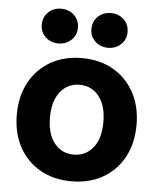

<svg xmlns="http://www.w3.org/2000/svg" viewBox="-53 -780 687 837"><g transform="rotate(5 290.5 -361.0)"><path d="M290 11.7Q211.9 11.7 153.1 -22Q94.2 -55.7 61.3 -116Q28.3 -176.3 28.3 -257.3Q28.3 -338.4 61.3 -398.9Q94.2 -459.5 153.1 -493.4Q211.9 -527.3 290 -527.3Q368.7 -527.3 427.5 -493.4Q486.3 -459.5 519.3 -398.9Q552.2 -338.4 552.2 -257.3Q552.2 -176.8 519.3 -116.2Q486.3 -55.7 427.5 -22Q368.7 11.7 290 11.7ZM290 -105Q342.8 -105 375 -145.3Q407.2 -185.5 407.2 -257.3Q407.2 -329.6 375 -370.1Q342.8 -410.6 290 -410.6Q237.8 -410.6 205.6 -370.1Q173.3 -329.6 173.3 -257.3Q173.3 -185.5 205.6 -145.3Q237.8 -105 290 -105ZM181.2 -582Q147.5 -582 125 -603.5Q102.5 -625 102.5 -657.7Q102.5 -690.4 125 -712.2Q147.5 -733.9 181.2 -733.9Q215.3 -733.9 238 -712.2Q260.7 -690.4 260.7 -657.7Q260.7 -625 238 -603.5Q215.3 -582 181.2 -582ZM398.9 -582Q364.7 -582 342.3 -603.5Q319.8 -625 319.8 -657.7Q319.8 -690.4 342.3 -712.2Q364.7 -733.9 398.9 -733.9Q432.6 -733.9 455.3 -712.2Q478 -690.4 478 -657.7Q478 -625 455.3 -603.5Q432.6 -582 398.9 -582Z"/></g></svg>

Font: Inter Display
Style: Bold
Weight: 700
Designer: Rasmus Andersson
Foundry: rsms
Version: Version 4.001;git-9221beed3